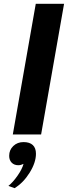

<svg xmlns="http://www.w3.org/2000/svg" viewBox="-20 -703 368 1004"><path d="M167 -683H315L195 0H47ZM24 269Q47 251 71.5 216Q96 181 103 154Q89 161 76 161Q54 161 41 147.5Q28 134 28 112Q28 81 49.5 60.5Q71 40 103 40Q135 40 151.5 55.5Q168 71 168 101Q168 147 135 200Q102 253 56 281Z"/></svg>

Font: Fahkwang
Style: Bold Italic
Weight: 700
Italic angle: -10°
Designer: Suppakit Chalermlarp | Katatrad Co.,Ltd.
Foundry: Cadson Demak Co.,Ltd.
Version: Version 1.000; ttfautohint (v1.6)